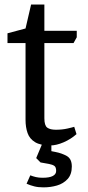

<svg xmlns="http://www.w3.org/2000/svg" viewBox="-20 -629 383 836"><path d="M198.8 4.3Q156.4 4.3 132.7 -10Q108.9 -24.4 100.1 -49.6Q91.2 -74.9 91.2 -106.9V-441.5H12.6V-484L91.2 -505L115.4 -609.4H173.2V-495H314.2V-466.6L300.2 -441.5H173.2V-113.8Q173.2 -82.5 185.7 -73.3Q198.3 -64.1 223.3 -64.1Q250.8 -64.1 274 -69.4Q297.2 -74.7 303.2 -76.9L313.1 -45Q288.8 -23.2 257 -9.4Q225.2 4.3 198.8 4.3ZM169.5 186.8Q146.4 186.8 129.8 182.6Q113.2 178.5 95.7 171L111.9 134.4Q123.5 139 136.2 142Q148.8 145 165.7 145Q195.1 145 209.8 137.3Q224.5 129.5 224.5 115.2Q224.5 98.8 216.6 93.3Q208.8 87.8 193.6 84.9L156.5 78.3L137.6 59.3L162.5 0H203.7V29.2L220.8 32.6Q249.4 38 271.1 50.4Q292.7 62.8 292.7 96.1Q292.7 130.6 274.3 150.6Q255.9 170.6 228.1 178.7Q200.3 186.8 169.5 186.8Z"/></svg>

Font: Faustina Light
Style: Regular
Weight: 300
Designer: Alfonso Garcia
Foundry: http://www.omnibus-type.com
Version: Version 1.200